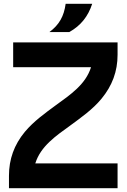

<svg xmlns="http://www.w3.org/2000/svg" viewBox="-20 -985 668 1006"><path d="M165 -129H596V1H27V-64C27 -151 54 -226 110 -294C157 -350 216 -392 273 -434C349 -489 429 -543 457 -633H49V-763H596V-698C596 -611 568 -536 512 -468C466 -412 406 -370 349 -328C273 -273 193 -219 165 -129ZM239 -817H343C404 -851 442 -900 463 -965H324C315 -900 291 -856 239 -817Z"/></svg>

Font: Swile Sans
Style: Bold
Weight: 700
Designer: Lord
Foundry: Lord
Version: Version 1.477;FEAKit 1.0